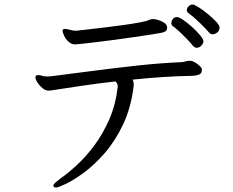

<svg xmlns="http://www.w3.org/2000/svg" viewBox="-20 -790 1040 856"><path d="M950 -646Q947 -644 941 -640.5Q935 -637 928 -637Q919 -637 912 -645Q899 -661 871.5 -687.5Q844 -714 820 -732Q813 -736 813 -745Q813 -754 821 -762Q829 -770 839 -770Q846 -770 865 -758Q884 -746 906 -728Q928 -710 943.5 -693.5Q959 -677 959 -668Q959 -655 950 -646ZM887 -606Q887 -597 878 -587Q869 -577 857 -577Q848 -577 840 -586Q830 -599 812.5 -617Q795 -635 777.5 -651Q760 -667 750 -674Q744 -679 744 -687Q744 -697 751 -705.5Q758 -714 769 -714Q778 -714 797 -701Q816 -688 836.5 -669.5Q857 -651 872 -633Q887 -615 887 -606ZM663 -705Q672 -705 686.5 -700.5Q701 -696 713 -688Q725 -680 725 -667Q725 -654 717 -650Q709 -646 701 -644Q686 -641 654 -636Q622 -631 580 -625Q538 -619 494.5 -613Q451 -607 412 -602.5Q373 -598 347 -595Q321 -592 315 -592Q298 -592 285 -604.5Q272 -617 265.5 -631.5Q259 -646 259 -652Q259 -659 263 -660Q265 -661 269 -661Q277 -661 286 -658.5Q295 -656 301 -655Q305 -654 309.5 -653.5Q314 -653 318 -653Q321 -653 324 -653.5Q327 -654 329 -654Q337 -655 368.5 -658.5Q400 -662 442.5 -667Q485 -672 528 -678Q571 -684 603 -690Q635 -696 644 -701Q648 -703 652 -703.5Q656 -704 660 -705ZM880 -478Q880 -463 868.5 -458Q857 -453 840 -452Q774 -451 705.5 -446.5Q637 -442 571 -435Q576 -427 576 -414V-407Q564 -309 528.5 -234.5Q493 -160 446 -106.5Q399 -53 353 -19.5Q307 14 273 30Q239 46 230 46Q222 46 219 42Q218 41 218 38Q218 32 226.5 24.5Q235 17 248 7Q281 -16 321.5 -53Q362 -90 400.5 -141.5Q439 -193 467.5 -258.5Q496 -324 505 -404V-406Q505 -412 502 -417.5Q499 -423 495 -427Q415 -418 344.5 -407.5Q274 -397 222 -389Q207 -386 196 -386Q183 -386 169.5 -397Q156 -408 147 -422Q138 -436 138 -445Q138 -452 143 -454Q145 -455 151 -455Q157 -455 162.5 -453.5Q168 -452 171 -451Q176 -450 181.5 -449.5Q187 -449 191 -449Q196 -449 200 -449.5Q204 -450 208 -450Q296 -461 394.5 -474Q493 -487 594.5 -498Q696 -509 792 -513Q800 -514 808 -516.5Q816 -519 824 -519H827Q837 -519 849 -512Q861 -505 870.5 -496Q880 -487 880 -480Z"/></svg>

Font: QiushuiShotai Bright
Style: Regular
Weight: 400
Designer: Christian Thalmann (Catharsis Fonts)
Version: Version 1.250;